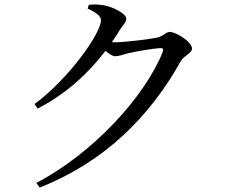

<svg xmlns="http://www.w3.org/2000/svg" viewBox="-20 -797 1040 867"><path d="M376 -758C410 -743 436 -725 436 -706C436 -647 293 -444 136 -327L150 -307C271 -368 375 -461 456 -567C474 -553 489 -543 500 -543C516 -543 535 -550 556 -556C590 -564 670 -578 704 -580C714 -580 720 -577 715 -563C635 -362 401 -105 144 29L159 50C453 -66 657 -271 797 -522C813 -548 847 -556 847 -578C847 -609 773 -653 747 -653C729 -653 719 -634 692 -628C665 -621 544 -606 500 -606C495 -606 491 -606 485 -607C498 -625 510 -643 521 -662C537 -687 550 -695 550 -714C550 -734 491 -767 444 -774C418 -778 399 -777 381 -775Z"/></svg>

Font: Noto Serif CJK JP Medium
Style: Regular
Weight: 500
Designer: Ryoko NISHIZUKA 西塚涼子 (kana & ideographs); Frank Grießhammer (Latin, Greek & Cyrillic); Wenlong ZHANG 张文龙 (bopomofo); San
Foundry: Adobe Systems Incorporated
Version: Version 1.000;PS 1;hotconv 16.6.53;makeotf.lib2.5.65590